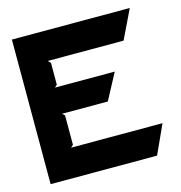

<svg xmlns="http://www.w3.org/2000/svg" viewBox="-91 -662 700 744"><g transform="rotate(-15 259.5 -290.0)"><path d="M22 0H449L502 -116H135L145 -125V-243L135 -252H319L375 -357H135L145 -366V-453L135 -464H439L495 -580H22Z"/></g></svg>

Font: Charger EcoBlack
Style: Black
Weight: 1000
Designer: Jasper
Foundry: Cannot Into Space Fonts
Version: Version 1.1